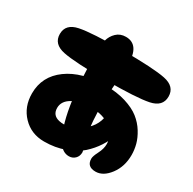

<svg xmlns="http://www.w3.org/2000/svg" viewBox="-156 -870 1036 1031"><g transform="rotate(30 362.0 -354.5)"><path d="M560 0Q607 0 645.5 -51Q684 -102 684 -174Q684 -206 675.5 -238.5Q667 -271 645.5 -306Q624 -341 590.5 -367.5Q557 -394 502 -411Q447 -428 377 -428Q231 -428 143 -364Q55 -300 55 -194Q55 -111 107.5 -56.5Q160 -2 240 -2Q309 -2 367 -23.5Q425 -45 460.5 -77Q496 -109 520.5 -147Q545 -185 555 -216.5Q565 -248 565 -270Q565 -325 528 -343Q497 -358 475 -332Q463 -317 460 -292Q452 -213 375 -165Q311 -126 257 -138Q211 -148 211 -194Q211 -236 255 -261.5Q299 -287 367 -287Q450 -287 494.5 -247Q539 -207 539 -158Q539 -129 522.5 -97Q506 -65 506 -50Q506 0 560 0ZM395 0Q417 0 432.5 -15Q448 -30 448 -55Q448 -63 437.5 -95.5Q427 -128 423 -150Q410 -220 410 -335Q410 -382 417.5 -467Q425 -552 425 -586Q425 -709 341 -709Q306 -709 283 -687Q260 -665 252 -634.5Q244 -604 244 -567Q244 -172 330 -40Q356 0 395 0ZM98 -468Q171 -453 362 -453Q553 -453 626 -468Q699 -483 699 -545Q699 -607 626 -622Q553 -637 362 -637Q171 -637 98 -622Q25 -607 25 -545Q25 -483 98 -468Z"/></g></svg>

Font: Cherry Bomb
Style: Regular
Weight: 400
Designer: satsuyako
Foundry: satsuyako
Version: Version 4.0